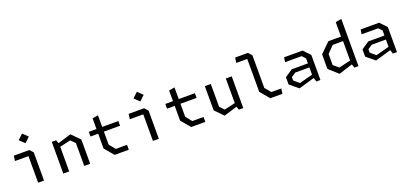

<svg xmlns="http://www.w3.org/2000/svg" viewBox="25 -1849 6151 2923"><g transform="rotate(-20 3100.0 -387.5)"><path d="M304.5 -452 329.7 -430.8H86.2L97.8 -513.7H348.8L400 -456.2V0H304.5ZM247.7 -708.8 329.8 -787 411.8 -708.8 329.8 -630.5Z M1051.5 -369 984.2 -439.5 749.3 -385.2V-442.7L1017.5 -525.3L1147.7 -392.5V0H1051.5ZM712.3 -513.7H782.2L807.8 -447.2V0H712.3Z M1418.5 -149V-637.2L1511.3 -653.8V-178L1591 -79.3H1773.3V0.2H1544ZM1294 -464.8H1773.3V-388.5H1294Z M2164.5 -452 2189.7 -430.8H1946.2L1957.8 -513.7H2208.8L2260 -456.2V0H2164.5ZM2107.7 -708.8 2189.8 -787 2271.8 -708.8 2189.8 -630.5Z M2658.5 -149V-637.2L2751.3 -653.8V-178L2831 -79.3H3013.3V0.2H2784ZM2534 -464.8H3013.3V-388.5H2534Z M3288.5 -144.7 3355.8 -74.2 3590.7 -128.5V-71L3322.5 11.7L3192.3 -121.2V-513.7H3288.5ZM3627.7 0H3557.8L3532.2 -66.5V-513.7H3627.7Z M3940.7 -149V-703.3L3963.2 -682.2H3763L3774.7 -765H3982.3L4033.5 -707.5V-178L4113.2 -82.7H4273.7L4262 0.2H4066.2Z M4785.2 -86.2V-384.7L4732.7 -438.8H4464.7L4476.3 -513.7H4775.8L4878 -406.2V0H4811.8ZM4399 -101.5V-218.8L4522.8 -302.5H4817.5V-237.5H4557.5L4484.8 -189.8V-135L4569.2 -62.8L4817.5 -128.2V-70.7L4535.8 11.3Z M5403.8 -73.3V-461.3L5398 -481.7V-748.3L5494.3 -765V0H5428.2ZM5442.3 -438.2H5236.2L5130.2 -329.2V-149.3L5214.5 -78.8L5442.3 -133.2V-70.7L5184.5 12L5035 -122.5V-357.8L5193.2 -513.3H5442.3Z M6025.2 -86.2V-384.7L5972.7 -438.8H5704.7L5716.3 -513.7H6015.8L6118 -406.2V0H6051.8ZM5639 -101.5V-218.8L5762.8 -302.5H6057.5V-237.5H5797.5L5724.8 -189.8V-135L5809.2 -62.8L6057.5 -128.2V-70.7L5775.8 11.3Z"/></g></svg>

Font: Monaspace Krypton Var
Style: Regular
Weight: 400
Designer: Riley Cran and the Lettermatic Team
Version: Version 1.101 (Monaspace Krypton Var)